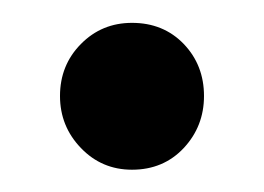

<svg xmlns="http://www.w3.org/2000/svg" viewBox="-20 -140 231 168"><path d="M95.5 8.5Q69 8.5 50.8 -10.5Q32.5 -29.5 32.5 -56Q32.5 -83 50.8 -101.5Q69 -120 95.5 -120Q123 -120 140.8 -101.5Q158.5 -83 158.5 -56Q158.5 -29.5 140.8 -10.5Q123 8.5 95.5 8.5Z"/></svg>

Font: Fraunces 144pt S100
Style: Regular
Weight: 400
Version: Version 1.000; ttfautohint (v1.8.3)